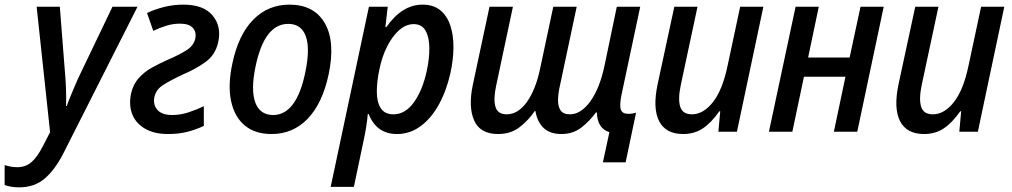

<svg xmlns="http://www.w3.org/2000/svg" viewBox="-99 -568 4363 828"><path d="M-18 240Q-36 240 -52 237Q-68 234 -79 230V144Q-66 148 -53 150.5Q-40 153 -25 153Q13 153 38 130Q63 107 85 64L117 2L59 -539H159L180 -270Q184 -231 185.5 -186Q187 -141 186 -111H189Q195 -129 205.5 -154Q216 -179 227 -205Q238 -231 248 -251L386 -539H494L176 90Q139 163 94.5 201.5Q50 240 -18 240Z M626 10Q566 10 526.5 -13Q487 -36 471.5 -75Q456 -114 466 -164Q475 -204 499 -231Q523 -258 556.5 -276.5Q590 -295 626 -311Q675 -332 705.5 -351.5Q736 -371 743 -401Q749 -430 732.5 -448Q716 -466 677 -466Q647 -466 618 -457Q589 -448 562 -435L535 -512Q569 -528 609 -538Q649 -548 692 -548Q779 -548 818 -501Q857 -454 842 -386Q830 -331 786.5 -300Q743 -269 688 -246Q635 -221 604.5 -201.5Q574 -182 567 -150Q560 -117 579.5 -94.5Q599 -72 644 -72Q679 -72 714 -83.5Q749 -95 780 -110V-25Q746 -9 709 0.5Q672 10 626 10Z M1072 10Q1001 10 956.5 -27Q912 -64 897.5 -132.5Q883 -201 903 -294Q929 -418 993 -483Q1057 -548 1149 -548Q1256 -548 1302 -467.5Q1348 -387 1318 -246Q1291 -121 1227.5 -55.5Q1164 10 1072 10ZM1079 -72Q1180 -72 1218 -258Q1239 -360 1219.5 -412.5Q1200 -465 1144 -465Q1041 -465 1003 -281Q982 -180 1002 -126Q1022 -72 1079 -72Z M1327 238 1492 -539H1573L1563 -451H1567Q1635 -548 1723 -548Q1770 -548 1799.5 -524Q1829 -500 1843 -458Q1857 -416 1856.5 -362.5Q1856 -309 1843 -251Q1826 -176 1793.5 -117Q1761 -58 1715 -24Q1669 10 1613 10Q1525 10 1491 -76H1487Q1485 -51 1480.5 -22.5Q1476 6 1471 29L1427 238ZM1598 -75Q1649 -75 1686.5 -127.5Q1724 -180 1742 -265Q1753 -317 1752.5 -362.5Q1752 -408 1736 -436Q1720 -464 1685 -464Q1652 -464 1622.5 -438Q1593 -412 1570.5 -367.5Q1548 -323 1537 -268Q1526 -216 1526 -172Q1526 -128 1543 -101.5Q1560 -75 1598 -75Z M2501 132 2529 2Q2477 -14 2475 -83H2471Q2444 -46 2408 -18Q2372 10 2322 10Q2273 10 2245.5 -16Q2218 -42 2210 -89H2207Q2179 -48 2141 -19Q2103 10 2049 10Q1972 10 1946 -48Q1920 -106 1940 -202L2012 -539H2113L2041 -200Q2028 -141 2037.5 -108Q2047 -75 2086 -75Q2135 -75 2173 -128Q2211 -181 2230 -271L2287 -539H2388L2316 -200Q2308 -166 2307.5 -137.5Q2307 -109 2318.5 -92Q2330 -75 2359 -75Q2406 -75 2446.5 -130.5Q2487 -186 2508 -285L2561 -539H2662L2581 -158Q2572 -113 2578.5 -95Q2585 -77 2611 -77Q2628 -77 2644 -82L2599 132Z M2847 10Q2772 10 2743.5 -45.5Q2715 -101 2737 -205L2809 -539H2909L2837 -202Q2824 -140 2834.5 -107.5Q2845 -75 2885 -75Q2934 -75 2975.5 -127.5Q3017 -180 3039 -286L3093 -539H3193L3079 0H2999L3007 -88H3003Q2968 -38 2931.5 -14Q2895 10 2847 10Z M3217 0 3332 -539H3432L3386 -320H3565L3612 -539H3712L3598 0H3497L3547 -237H3368L3318 0Z M3886 10Q3811 10 3782.5 -45.5Q3754 -101 3776 -205L3848 -539H3948L3876 -202Q3863 -140 3873.5 -107.5Q3884 -75 3924 -75Q3973 -75 4014.5 -127.5Q4056 -180 4078 -286L4132 -539H4232L4118 0H4038L4046 -88H4042Q4007 -38 3970.5 -14Q3934 10 3886 10Z"/></svg>

Font: Noto Sans SemiCondensed Medium
Style: Italic
Weight: 500
Width: 4
Italic angle: -12°
Designer: Monotype Design Team
Foundry: Monotype Imaging Inc.
Version: Version 2.013; ttfautohint (v1.8.4.7-5d5b)